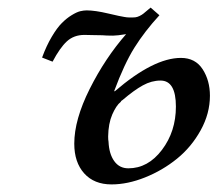

<svg xmlns="http://www.w3.org/2000/svg" viewBox="-20 -469 568 501"><path d="M314.9 -29.8Q366.2 -29.8 402.6 -77.9Q439 -126 439 -190.9Q439 -258.8 398.9 -258.8Q375.5 -258.8 352.8 -246.3Q330.1 -233.9 299.8 -208Q295.9 -206.1 294.9 -203.1Q283.2 -193.8 272.9 -170.2Q262.7 -146.5 262.2 -112.8Q262.2 -104 263.2 -99.1Q264.6 -67.4 278.1 -48.6Q291.5 -29.8 314.9 -29.8ZM527.8 -219.2Q527.8 -172.9 503.7 -129.2Q479.5 -85.4 441.9 -54.9Q404.3 -24.4 358.6 -6.1Q313 12.2 271 12.2Q225.6 12.2 199.7 -16.6Q173.8 -45.4 173.8 -94.2Q173.8 -156.7 214.1 -237.1Q254.4 -317.4 309.1 -379.9Q285.6 -376 274.9 -376Q256.8 -376 247.1 -377Q239.3 -377 224.4 -377.4Q209.5 -377.9 200.2 -377.9Q172.9 -377.9 154.5 -361.1Q136.2 -344.2 117.2 -308.1L89.8 -318.8Q101.1 -349.6 115 -373Q128.9 -396.5 141.4 -408.9Q153.8 -421.4 167 -429.4Q180.2 -437.5 189.2 -439.7Q198.2 -441.9 206.1 -441.9Q228 -441.9 262.2 -433.8Q296.4 -425.8 304.2 -424.8Q316.4 -422.4 333 -423.8Q337.9 -424.3 344 -427.2Q350.1 -430.2 354 -433.3Q357.9 -436.5 364.3 -441.9Q370.6 -447.3 373 -449.2L396 -429.2Q357.4 -387.2 330.8 -344.7Q304.2 -302.2 277.8 -231H279.8Q380.9 -317.9 452.1 -317.9Q489.7 -317.9 508.8 -288.3Q527.8 -258.8 527.8 -219.2Z"/></svg>

Font: Common Serif News
Style: Italic
Weight: 450
Italic angle: -12°
Designer: Philipp H. Poll, Khaled Hosny
Foundry: Stefan Peev, Context Ltd.
Version: Version 1.026